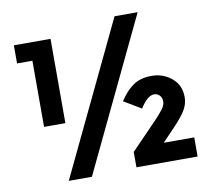

<svg xmlns="http://www.w3.org/2000/svg" viewBox="-83 -848 1043 949"><g transform="rotate(-10 439.0 -373.0)"><path d="M551 -754H667L303 8H187ZM36 -699H220V-276H113V-608H36ZM676 -340Q643 -340 606 -281L519 -333Q551 -382 587.5 -407Q624 -432 680.5 -432Q737 -432 780 -396.5Q823 -361 823 -300Q823 -268 806 -238Q789 -208 744 -161L682 -96H835V0H528V-77L650 -203Q685 -239 700 -259.5Q715 -280 715 -298Q715 -316 704 -328Q693 -340 676 -340Z"/></g></svg>

Font: Montreal
Style: Bold
Weight: 700
Designer: Julieta Ulanovsky, usr_local_share
Foundry: Julieta Ulanovsky, usr_local_share
Version: Version 2.001